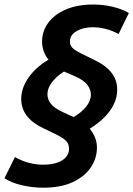

<svg xmlns="http://www.w3.org/2000/svg" viewBox="-35 -729 596 858"><path d="M158 109.8Q111.2 109.8 64.5 99.2Q17.8 88.8 -15 67.5L31.8 -27.2Q61.5 -10.2 93.2 -1.6Q125 7 157.2 7Q195.5 7 221.5 -2.4Q247.5 -11.8 260.5 -27.8Q273.5 -43.8 273.5 -63.5Q273.5 -84.2 262.1 -97.2Q250.8 -110.2 225.5 -123.4Q200.2 -136.5 158 -156.2Q125.2 -172 103.5 -191.4Q81.8 -210.8 70.8 -234.6Q59.8 -258.5 59.8 -286.2Q59.8 -336.2 93 -383Q126.2 -429.8 181.8 -462.2Q167.5 -479.8 160.2 -500.5Q153 -521.2 153 -543.5Q153 -589 180.1 -626.5Q207.2 -664 258.9 -686.4Q310.5 -708.8 382 -708.8Q425.2 -708.8 466.5 -699.2Q507.8 -689.8 540.8 -670.8L494.8 -577Q465.5 -593 436.2 -600.1Q407 -607.2 380.2 -607.2Q351 -607.2 327.8 -599.2Q304.5 -591.2 291 -577.5Q277.5 -563.8 277.5 -544Q277.5 -528.2 286.5 -517.5Q295.5 -506.8 320 -494.1Q344.5 -481.5 390.8 -458.8Q423.5 -443.2 445.1 -423.5Q466.8 -403.8 477.8 -380.4Q488.8 -357 488.8 -328.2Q488.8 -295.2 473.9 -263.8Q459 -232.2 431.5 -204.8Q404 -177.2 366 -153.8Q381.5 -135 389.9 -114Q398.2 -93 398.2 -69.2Q398.2 -21.8 370.9 19Q343.5 59.8 290.1 84.8Q236.8 109.8 158 109.8ZM294 -205.8Q329 -226.2 350.1 -252.4Q371.2 -278.5 371.2 -306.2Q371.2 -329 355 -350.2Q338.8 -371.5 299.2 -388.5L251.2 -409.2Q230.8 -396.8 213.8 -380.1Q196.8 -363.5 186.9 -345.2Q177 -327 177 -307.2Q177 -285 192.1 -265.5Q207.2 -246 242.8 -229.5Z"/></svg>

Font: Ubuntu Sans
Style: Italic
Weight: 400
Italic angle: -13.5°
Designer: Dalton Maag Ltd
Foundry: Dalton Maag Ltd
Version: Version 1.006